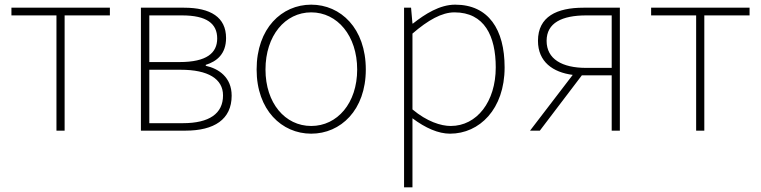

<svg xmlns="http://www.w3.org/2000/svg" viewBox="-20 -560 3261 823"><path d="M222 0H257V-494H451V-527H29V-494H222Z M584 0H775C898 0 973 -48 973 -150C973 -229 917 -266 862 -278V-282C910 -297 949 -329 949 -397C949 -486 883 -527 769 -527H584ZM620 -294V-494H760C866 -494 911 -459 911 -395C911 -333 866 -294 750 -294ZM620 -32V-261H755C872 -261 936 -222 936 -151C936 -73 877 -32 764 -32Z M1314 13C1440 13 1548 -88 1548 -262C1548 -439 1440 -540 1314 -540C1188 -540 1080 -439 1080 -262C1080 -88 1188 13 1314 13ZM1314 -20C1202 -20 1118 -118 1118 -262C1118 -407 1202 -507 1314 -507C1426 -507 1511 -407 1511 -262C1511 -118 1426 -20 1314 -20Z M1712 243H1748V46V-53C1804 -11 1859 13 1909 13C2035 13 2143 -92 2143 -271C2143 -434 2074 -540 1931 -540C1865 -540 1802 -500 1750 -459H1748L1742 -527H1712ZM1912 -20C1870 -20 1810 -39 1748 -91V-416C1815 -474 1874 -507 1928 -507C2057 -507 2105 -405 2105 -271C2105 -124 2024 -20 1912 -20Z M2493 -269C2389 -269 2323 -307 2323 -385C2323 -462 2389 -494 2493 -494H2602V-269ZM2252 0H2294L2474 -237H2602V0H2637V-527H2481C2367 -527 2286 -489 2286 -385C2286 -295 2350 -250 2435 -239Z M2964 0H2999V-494H3193V-527H2771V-494H2964Z"/></svg>

Font: Noto Sans CJK SC Thin
Style: Regular
Weight: 100
Designer: Ryoko NISHIZUKA 西塚涼子 (kana, bopomofo & ideographs); Paul D. Hunt (Latin, Greek & Cyrillic); Sandoll Communications 산돌커뮤니
Foundry: Adobe
Version: Version 2.004;hotconv 1.0.118;makeotfexe 2.5.65603